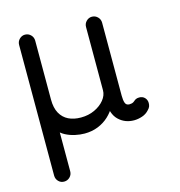

<svg xmlns="http://www.w3.org/2000/svg" viewBox="-109 -622 874 934"><g transform="rotate(-15 328.0 -155.0)"><path d="M100 215Q83 215 71.5 203Q60 191 60 174V-484Q60 -501 72 -513Q84 -525 100 -525Q117 -525 129 -513Q141 -501 141 -484V-187Q141 -145 156 -118Q171 -91 197.5 -78Q224 -65 260 -65Q298 -65 329 -79.5Q360 -94 378.5 -117Q397 -140 397 -165L416 -171V-79Q402 -53 379 -31.5Q356 -10 325 2.5Q294 15 257 15Q234 15 209 9.5Q184 4 162 -7.5Q140 -19 125 -38L141 -55V174Q141 191 129 203Q117 215 100 215ZM506 15Q460 15 428.5 -15.5Q397 -46 397 -111V-484Q397 -501 409 -513Q421 -525 437 -525Q454 -525 466 -513Q478 -501 478 -484V-116Q478 -93 483 -79.5Q488 -66 504 -66Q510 -66 516.5 -67.5Q523 -69 530 -75Q535 -80 541.5 -83Q548 -86 558 -86Q575 -86 585.5 -75Q596 -64 596 -48Q596 -38 593 -30.5Q590 -23 582 -15Q568 1 547 8Q526 15 506 15Z"/></g></svg>

Font: National Park
Style: Regular
Weight: 400
Designer: Andrea Herstowski, Ben Hoepner
Version: Version 1.009